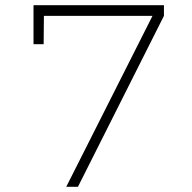

<svg xmlns="http://www.w3.org/2000/svg" viewBox="-20 -719 739 739"><path d="M109 -699H611V-658L280 0H235L567 -658H149L148 -549H109Z"/></svg>

Font: Argentum Sans ExtraLight
Style: Regular
Weight: 275
Designer: Julieta Ulanovsky (Modified by Cristiano Sobral)
Foundry: Julieta Ulanovsky
Version: Version 1.000; ttfautohint (v1.5.65-e2d9)